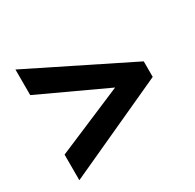

<svg xmlns="http://www.w3.org/2000/svg" viewBox="-118 -732 771 760"><g transform="rotate(-30 267.5 -352.0)"><path d="M39 -99 495 -308V-379L39 -605V-488L345 -346L39 -216Z"/></g></svg>

Font: Noto Sans Kannada SemiCondensed
Style: Bold
Weight: 700
Width: 4
Designer: Jelle Bosma - Monotype Design Team
Foundry: Monotype Imaging Inc.
Version: Version 2.005